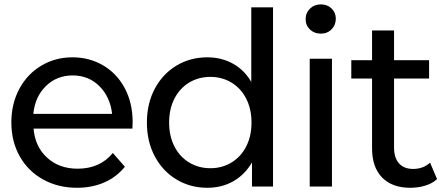

<svg xmlns="http://www.w3.org/2000/svg" viewBox="-20 -858 2046 883"><path d="M588.9 -266.7H134.4Q141.1 -183.3 196.7 -132.8Q252.2 -82.2 336.7 -82.2Q440 -82.2 498.9 -154.4L554.4 -91.1Q515.6 -43.3 459.4 -18.9Q403.3 5.6 334.4 5.6Q246.7 5.6 177.8 -32.8Q108.9 -71.1 70.6 -139.4Q32.2 -207.8 32.2 -294.4Q32.2 -381.1 68.9 -449.4Q105.6 -517.8 170 -556.1Q234.4 -594.4 313.3 -594.4Q391.1 -594.4 454.4 -557.2Q517.8 -520 553.9 -452.2Q590 -384.4 590 -295.6ZM133.3 -334.4H495.6Q486.7 -412.2 437.2 -461.7Q387.8 -511.1 314.4 -511.1Q241.1 -511.1 191.1 -462.2Q141.1 -413.3 133.3 -334.4Z M1235.6 0H1138.9V-111.1Q1106.7 -55.6 1053.9 -25Q1001.1 5.6 933.3 5.6Q855.6 5.6 792.2 -32.2Q728.9 -70 692.2 -138.3Q655.6 -206.7 655.6 -294.4Q655.6 -382.2 692.2 -450.6Q728.9 -518.9 792.2 -556.7Q855.6 -594.4 933.3 -594.4Q998.9 -594.4 1051.7 -565Q1104.4 -535.6 1135.6 -481.1V-824.4H1235.6ZM1136.7 -294.4Q1136.7 -356.7 1112.2 -404.4Q1087.8 -452.2 1044.4 -478.3Q1001.1 -504.4 947.8 -504.4Q893.3 -504.4 850 -478.3Q806.7 -452.2 782.2 -404.4Q757.8 -356.7 757.8 -294.4Q757.8 -232.2 782.2 -184.4Q806.7 -136.7 850 -110.6Q893.3 -84.4 947.8 -84.4Q1001.1 -84.4 1044.4 -110.6Q1087.8 -136.7 1112.2 -184.4Q1136.7 -232.2 1136.7 -294.4Z M1385.6 -770Q1385.6 -798.9 1405.6 -818.3Q1425.6 -837.8 1455.6 -837.8Q1485.6 -837.8 1505 -818.9Q1524.4 -800 1524.4 -772.2Q1524.4 -743.3 1505 -723.3Q1485.6 -703.3 1455.6 -703.3Q1425.6 -703.3 1405.6 -722.2Q1385.6 -741.1 1385.6 -770ZM1506.7 -587.8V0H1404.4V-587.8Z M1866.7 5.6Q1783.3 5.6 1737.2 -41.7Q1691.1 -88.9 1691.1 -175.6V-496.7H1595.6V-581.1H1691.1V-717.8H1792.2V-581.1H1953.3V-496.7H1792.2V-180Q1792.2 -132.2 1815 -106.7Q1837.8 -81.1 1880 -81.1Q1926.7 -81.1 1957.8 -110L1990 -34.4Q1968.9 -14.4 1936.1 -4.4Q1903.3 5.6 1866.7 5.6Z"/></svg>

Font: Paperlogy 5 Medium
Style: Regular
Weight: 500
Designer: redesigned by Lee Juim, glyphs from Gmarket Sans & Montserrat
Foundry: PT&
Version: Version 1.001